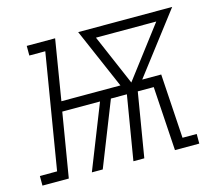

<svg xmlns="http://www.w3.org/2000/svg" viewBox="-144 -631 826 732"><g transform="rotate(-15 269.0 -265.0)"><path d="M-62 0V-38H6L81 -492H18V-530H130L91 -292H324L221 -530H592L410 -292H485L501 -38H557V0H461L445 -253H382L340 0H297L339 -253H276L176 0H133L233 -253H84L42 0ZM367 -292 519 -492H281Z"/></g></svg>

Font: Iosevka Curly Slab XLtExObl
Style: Regular
Weight: 200
Width: 7
Italic angle: -9°
Monospace: yes
Designer: Belleve Invis
Foundry: Belleve Invis
Version: Version 11.0.0; ttfautohint (v1.8.3)